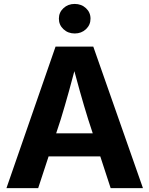

<svg xmlns="http://www.w3.org/2000/svg" viewBox="-20 -967 768 987"><path d="M13.2 0 265.6 -727.5H459.5L714.8 0H548.8L433.6 -352.5Q412.1 -421.4 390.4 -498.5Q368.7 -575.7 343.3 -670.4H380.9Q356 -575.7 334.5 -498.3Q313 -420.9 292 -352.5L176.3 0ZM172.4 -163.1V-281.7H556.2V-163.1ZM364.3 -794.9Q329.6 -794.9 306.2 -816.9Q282.7 -838.9 282.7 -871.1Q282.7 -903.3 306.2 -925Q329.6 -946.8 363.8 -946.8Q398.4 -946.8 421.9 -925Q445.3 -903.3 445.3 -871.1Q445.3 -838.9 421.9 -816.9Q398.4 -794.9 364.3 -794.9Z"/></svg>

Font: Inter 24pt
Style: Bold
Weight: 700
Designer: Rasmus Andersson
Foundry: rsms
Version: Version 4.001;git-66647c0bb